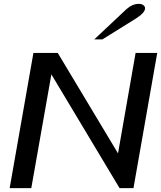

<svg xmlns="http://www.w3.org/2000/svg" viewBox="-20 -974 834 994"><path d="M153 -700H279L591 -180L682 -700H794L671 0H599L246 -589L142 0H30ZM634 -926Q665 -954 699 -954Q713 -954 722 -947.5Q731 -941 731 -931Q731 -908 682 -877L510 -770H468Z"/></svg>

Font: Fahkwang Medium
Style: Italic
Weight: 500
Italic angle: -10°
Version: Version 1.000; ttfautohint (v1.6)